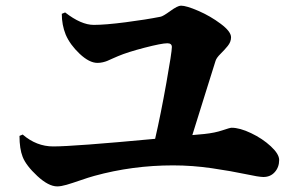

<svg xmlns="http://www.w3.org/2000/svg" viewBox="-20 -707 1040 678"><path d="M659.2 -230 702.1 -233.9Q738.8 -237.8 765.4 -246.8Q792 -255.9 797.9 -255.9Q826.7 -255.9 866.7 -236.8Q906.7 -217.8 936.3 -190.4Q965.8 -163.1 965.8 -142.1Q965.8 -116.7 950.4 -99.4Q935.1 -82 910.2 -82Q894 -82 846.4 -92.3Q798.8 -102.5 729.2 -112.8Q659.7 -123 590.8 -123Q447.8 -123 313 -85.9Q293.5 -80.6 263.9 -70.3Q234.4 -60.1 214.8 -54.4Q195.3 -48.8 182.1 -48.8Q151.4 -48.8 111.8 -85.4Q72.3 -122.1 60.1 -152.8Q48.8 -181.6 48.8 -227.1L60.1 -231.9Q108.9 -189.9 168 -189.9Q240.2 -189.9 527.8 -216.8Q547.9 -304.2 567.4 -413.8Q586.9 -523.4 586.9 -541Q586.9 -554.2 570.8 -554.2Q551.3 -554.2 490.7 -538.6Q430.2 -522.9 397 -508.8Q389.6 -505.9 377.2 -500.2Q364.7 -494.6 358.6 -491.9Q352.5 -489.3 343 -487.1Q333.5 -484.9 324.2 -484.9Q295.4 -484.9 261.2 -517.1Q227.1 -549.3 211.9 -585Q198.2 -619.1 198.2 -658.2L210 -663.1Q266.6 -619.1 311 -619.1Q351.6 -619.1 423.6 -628.4Q495.6 -637.7 546.9 -647.9Q555.7 -649.4 581.5 -668.2Q607.4 -687 619.1 -687Q638.2 -687 680.4 -668.7Q722.7 -650.4 759.3 -623Q795.9 -595.7 795.9 -575.2Q795.9 -559.1 784.2 -544.7Q772.5 -530.3 758.5 -516.6Q744.6 -502.9 741.2 -492.2Q733.9 -470.2 704.3 -374.5Q674.8 -278.8 659.2 -230Z"/></svg>

Font: Noto Serif JP Black
Style: Regular
Weight: 900
Designer: Ryoko NISHIZUKA  (kana & ideographs); Frank Grießhammer (Latin, Greek & Cyrillic); Wenlong ZHANG  (bopomofo); Sandoll Co
Foundry: Adobe Systems Incorporated
Version: Version 1.001;PS 1.001;hotconv 16.6.54;makeotf.lib2.5.65590